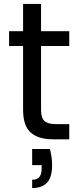

<svg xmlns="http://www.w3.org/2000/svg" viewBox="-20 -706 404 973"><path d="M233 49Q239 72 241.5 92.5Q244 113 244 132Q244 192 218.5 219.5Q193 247 143 247V205Q169 205 180 190.5Q191 176 191 149V131H143V49ZM97 -473H26V-548H97V-686H188V-548H331V-473H188V-150Q188 -109 205 -93Q222 -77 264 -77H331V0H249Q176 0 136.5 -33.5Q97 -67 97 -150Z"/></svg>

Font: Poppins
Style: Regular
Weight: 400
Designer: Ninad Kale (Devanagari), Jonny Pinhorn (Latin)
Foundry: Indian Type Foundry
Version: Version 3.002 2017